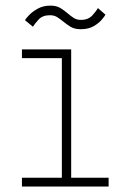

<svg xmlns="http://www.w3.org/2000/svg" viewBox="-20 -680 440 700"><path d="M60 0V-32H205.5V-468H60V-500H239.5V-32H376V0ZM274.5 -573.5Q251.5 -573.5 237 -582.5Q222.5 -591.5 210.5 -601.5Q199.5 -610.5 188.5 -617.5Q177.5 -624.5 162 -624.5Q135 -624.5 120.5 -608.5Q106 -592.5 100 -582.5L71 -606.5Q74 -612 86 -624.8Q98 -637.5 117.8 -648.5Q137.5 -659.5 163.5 -659.5Q186 -659.5 200.5 -650.5Q215 -641.5 226.5 -631.5Q237.5 -622 248.5 -614.8Q259.5 -607.5 275 -607.5Q302 -607.5 317 -624.2Q332 -641 337 -650.5L364.5 -626.5Q362 -621.5 351.5 -608.8Q341 -596 322 -584.8Q303 -573.5 274.5 -573.5Z"/></svg>

Font: Trispace SemiCondensed Thin
Style: Regular
Weight: 100
Width: 4
Designer: Tyler Finck
Foundry: Etcetera Type Company
Version: Version 1.210; ttfautohint (v1.8.3)